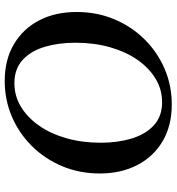

<svg xmlns="http://www.w3.org/2000/svg" viewBox="12 -732 730 793"><g transform="rotate(-90 376.5 -335.0)"><path d="M439 -680Q527 -680 591 -642Q655 -604 689.5 -537.5Q724 -471 724 -383Q724 -299 694 -227.5Q664 -156 611 -102.5Q558 -49 489 -19.5Q420 10 342 10Q254 10 190 -28Q126 -66 91.5 -133Q57 -200 57 -287Q57 -371 87 -442.5Q117 -514 170 -567.5Q223 -621 292 -650.5Q361 -680 439 -680ZM351 -30Q404 -30 448.5 -57Q493 -84 526.5 -132Q560 -180 578.5 -245.5Q597 -311 597 -388Q597 -458 580 -515Q563 -572 526 -606Q489 -640 430 -640Q377 -640 332.5 -613Q288 -586 254.5 -538Q221 -490 202.5 -425Q184 -360 184 -283Q184 -213 201.5 -155.5Q219 -98 256 -64Q293 -30 351 -30Z"/></g></svg>

Font: Brygada 1918 SemiBold
Style: Italic
Weight: 600
Italic angle: -8°
Designer: Mateusz Machalski | Borys Kosmynka | Przemek Hoffer
Foundry: NIEPODLEGLA 2018
Version: Version 3.006